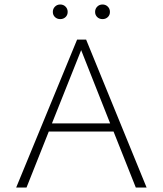

<svg xmlns="http://www.w3.org/2000/svg" viewBox="-20 -834 724 854"><path d="M271.5 -758Q262 -749 248 -749Q234 -749 224.5 -758Q215 -767 215 -781Q215 -795 224.5 -804.5Q234 -814 248 -814Q262 -814 271.5 -804.5Q281 -795 281 -781Q281 -767 271.5 -758ZM459.5 -758Q450 -749 436 -749Q422 -749 412.5 -758Q403 -767 403 -781Q403 -795 412.5 -804.5Q422 -814 436 -814Q450 -814 459.5 -804.5Q469 -795 469 -781Q469 -767 459.5 -758ZM584 0 485 -249H197L98 0H52L323 -658H363L632 0ZM211 -285H470L341 -611Z"/></svg>

Font: EauTestSC Light
Style: Regular
Weight: 300
Designer: Christian Thalmann (Catharsis Fonts)
Version: Version 0.001;PS 000.001;hotconv 1.0.88;makeotf.lib2.5.64775